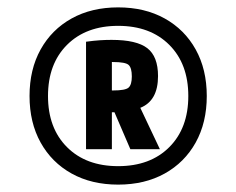

<svg xmlns="http://www.w3.org/2000/svg" viewBox="-20 -760 640 520"><path d="M300 -260Q228 -260 174 -290Q120 -320 90 -374Q60 -428 60 -500Q60 -572 90 -626Q120 -680 174 -710Q228 -740 300 -740Q372 -740 426 -710Q480 -680 510 -626Q540 -572 540 -500Q540 -428 510 -374Q480 -320 426 -290Q372 -260 300 -260ZM300 -310Q387 -310 438.5 -361.5Q490 -413 490 -500Q490 -587 438.5 -638.5Q387 -690 300 -690Q213 -690 161.5 -638.5Q110 -587 110 -500Q110 -413 161.5 -361.5Q213 -310 300 -310ZM213 -647Q235 -650 251 -651Q267 -652 282 -652Q350 -652 379 -629.5Q408 -607 408 -554Q408 -487 360 -468L413 -356H333L290 -456Q287 -456 283 -456V-356H213ZM283 -515Q284 -515 286 -515Q320 -515 328.5 -523Q337 -531 337 -553Q337 -576 328.5 -584Q320 -592 286 -592Q284 -592 283 -592Z"/></svg>

Font: M PLUS Code Latin 60
Style: Regular
Weight: 400
Width: 7
Monospace: yes
Designer: Coji Morishita
Foundry: UNDERFOREST DESIGN
Version: Version 1.005; ttfautohint (v1.8.3)